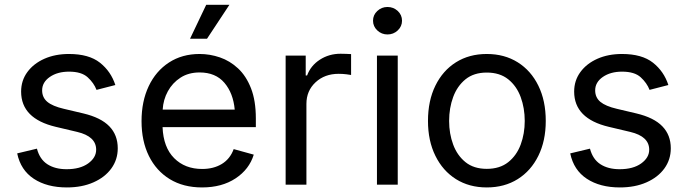

<svg xmlns="http://www.w3.org/2000/svg" viewBox="-20 -781 2907 812"><path d="M262.7 11.7Q178.7 11.7 123 -24.9Q67.4 -61.5 52.7 -132.3L136.2 -152.3Q147.9 -107.4 180.4 -86.4Q212.9 -65.4 261.7 -65.4Q318.8 -65.4 352.8 -89.8Q386.7 -114.3 386.7 -147.9Q386.7 -204.1 306.6 -223.1L215.8 -244.6Q69.3 -279.3 69.3 -393.6Q69.3 -440.4 95.7 -476.3Q122.1 -512.2 167.7 -532.5Q213.4 -552.7 271.5 -552.7Q356 -552.7 402.6 -515.9Q449.2 -479 467.8 -421.4L388.2 -400.9Q377 -430.2 350.8 -454.1Q324.7 -478 272 -478Q223.1 -478 190.7 -455.6Q158.2 -433.1 158.2 -398.9Q158.2 -368.7 180.2 -350.3Q202.1 -332 250 -320.8L332.5 -301.3Q406.7 -283.7 442.4 -246.8Q478 -210 478 -153.8Q478 -106 450.9 -68.6Q423.8 -31.2 375.2 -9.8Q326.7 11.7 262.7 11.7Z M834.5 11.7Q755.4 11.7 698 -23.4Q640.6 -58.6 609.6 -121.6Q578.6 -184.6 578.6 -268.6Q578.6 -352.5 608.9 -416.5Q639.2 -480.5 694.6 -516.6Q750 -552.7 824.2 -552.7Q867.7 -552.7 909.9 -538.3Q952.1 -523.9 986.6 -491.9Q1021 -460 1041.5 -407.7Q1062 -355.5 1062 -279.8V-243.2H667.5Q670.9 -157.7 716.6 -112.1Q762.2 -66.4 835 -66.4Q883.3 -66.4 918.2 -87.6Q953.1 -108.9 968.3 -150.4L1053.2 -127Q1034.2 -64.9 976.3 -26.6Q918.5 11.7 834.5 11.7ZM668 -317.4H972.7Q966.3 -387.2 929 -430.9Q891.6 -474.6 824.2 -474.6Q777.3 -474.6 743.4 -452.6Q709.5 -430.7 689.9 -395Q670.4 -359.4 668 -317.4ZM783.7 -617.2 852.1 -760.7H950.2L855.5 -617.2Z M1188 0V-545.9H1272.9V-461.9H1278.8Q1293.9 -503.4 1332.8 -528.6Q1371.6 -553.7 1420.4 -553.7Q1430.2 -553.7 1443.6 -553.2Q1457 -552.7 1464.8 -552.2V-463.9Q1460.9 -464.8 1445.3 -466.8Q1429.7 -468.8 1412.1 -468.8Q1353 -468.8 1314.5 -432.9Q1275.9 -397 1275.9 -341.8V0Z M1574.2 0V-545.9H1662.1V0ZM1618.7 -635.3Q1593.8 -635.3 1575.7 -652.3Q1557.6 -669.4 1557.6 -693.4Q1557.6 -717.8 1575.7 -734.6Q1593.8 -751.5 1618.7 -751.5Q1644 -751.5 1662.1 -734.6Q1680.2 -717.8 1680.2 -693.4Q1680.2 -669.4 1662.1 -652.3Q1644 -635.3 1618.7 -635.3Z M2038.6 11.7Q1964.4 11.7 1908.4 -23.4Q1852.5 -58.6 1821.3 -122.1Q1790 -185.5 1790 -269.5Q1790 -355 1821.3 -418.7Q1852.5 -482.4 1908.4 -517.6Q1964.4 -552.7 2038.6 -552.7Q2113.3 -552.7 2169.4 -517.6Q2225.6 -482.4 2256.8 -418.7Q2288.1 -355 2288.1 -269.5Q2288.1 -185.5 2256.8 -122.1Q2225.6 -58.6 2169.4 -23.4Q2113.3 11.7 2038.6 11.7ZM2038.6 -66.9Q2093.8 -66.9 2129.4 -95.2Q2165 -123.5 2182.1 -169.7Q2199.2 -215.8 2199.2 -269.5Q2199.2 -323.7 2182.1 -370.4Q2165 -417 2129.4 -445.6Q2093.8 -474.1 2038.6 -474.1Q1983.9 -474.1 1948.7 -445.6Q1913.6 -417 1896.5 -370.6Q1879.4 -324.2 1879.4 -269.5Q1879.4 -215.8 1896.5 -169.7Q1913.6 -123.5 1948.7 -95.2Q1983.9 -66.9 2038.6 -66.9Z M2601.6 11.7Q2517.6 11.7 2461.9 -24.9Q2406.2 -61.5 2391.6 -132.3L2475.1 -152.3Q2486.8 -107.4 2519.3 -86.4Q2551.8 -65.4 2600.6 -65.4Q2657.7 -65.4 2691.7 -89.8Q2725.6 -114.3 2725.6 -147.9Q2725.6 -204.1 2645.5 -223.1L2554.7 -244.6Q2408.2 -279.3 2408.2 -393.6Q2408.2 -440.4 2434.6 -476.3Q2460.9 -512.2 2506.6 -532.5Q2552.2 -552.7 2610.4 -552.7Q2694.8 -552.7 2741.5 -515.9Q2788.1 -479 2806.6 -421.4L2727.1 -400.9Q2715.8 -430.2 2689.7 -454.1Q2663.6 -478 2610.8 -478Q2562 -478 2529.5 -455.6Q2497.1 -433.1 2497.1 -398.9Q2497.1 -368.7 2519 -350.3Q2541 -332 2588.9 -320.8L2671.4 -301.3Q2745.6 -283.7 2781.2 -246.8Q2816.9 -210 2816.9 -153.8Q2816.9 -106 2789.8 -68.6Q2762.7 -31.2 2714.1 -9.8Q2665.5 11.7 2601.6 11.7Z"/></svg>

Font: Inter
Style: Regular
Weight: 400
Designer: Rasmus Andersson
Foundry: rsms
Version: Version 4.001;git-9221beed3